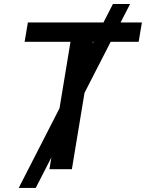

<svg xmlns="http://www.w3.org/2000/svg" viewBox="-20 -839 724 952"><path d="M72.8 92.8 540 -819.3H625L157.2 92.8ZM102.1 -631.8 118.2 -727.5H683.6L667.5 -631.8H440.9L336.4 0H225.1L329.6 -631.8Z"/></svg>

Font: Inter 16pt Medium
Style: Italic
Weight: 500
Italic angle: -9.3988°
Version: Version 4.001;git-66647c0bb